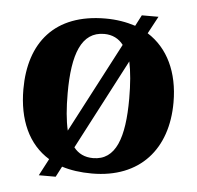

<svg xmlns="http://www.w3.org/2000/svg" viewBox="-55 -811 930 907"><g transform="rotate(5 410.0 -357.5)"><path d="M204 -40 162 40H242L268 -10C309 3 356 10 411 10C639 10 766 -137 766 -358C766 -501 713 -612 616 -673L660 -755H581L554 -703C511 -717 464 -725 412 -725C171 -725 54 -580 54 -359C54 -214 104 -101 204 -40ZM503 -608 280 -182C269 -229 264 -288 264 -358C264 -544 304 -652 412 -652C451 -652 482 -636 503 -608ZM410 -63C370 -63 340 -78 318 -106L541 -533C551 -486 556 -427 556 -358C556 -172 518 -63 410 -63Z"/></g></svg>

Font: Noto Serif Thai Black
Style: Regular
Weight: 900
Designer: Monotype Design Team
Foundry: Monotype Imaging Inc.
Version: Version 2.002